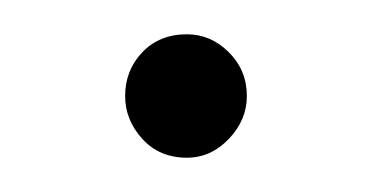

<svg xmlns="http://www.w3.org/2000/svg" viewBox="-20 -356 216 112"><path d="M89 -264Q73 -264 63 -275Q53 -286 53 -300Q53 -315 63 -325.5Q73 -336 89 -336Q103 -336 113.5 -325.5Q124 -315 124 -300Q124 -286 113.5 -275Q103 -264 89 -264Z"/></svg>

Font: Dosis ExtraLight ExtraLight
Style: Regular
Weight: 250
Version: Version 3.001; ttfautohint (v1.8.2)